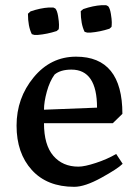

<svg xmlns="http://www.w3.org/2000/svg" viewBox="-20 -711 534 742"><path d="M398 -687Q405 -679 408.5 -657.5Q412 -636 412 -625Q412 -614 411 -607L403 -600Q366 -588 330 -585H317L307 -588Q292 -618 292 -668L302 -676Q340 -689 373 -691H390ZM194 -678Q201 -670 204.5 -648.5Q208 -627 208 -616Q208 -605 207 -598L199 -591Q162 -579 126 -576H113L103 -579Q88 -609 88 -658L98 -667Q136 -680 169 -682H186ZM267 11Q162 11 103 -54Q44 -119 44 -225.5Q44 -332 110 -412Q176 -492 274 -492Q453 -492 453 -271L416 -235H150Q150 -151 186 -109Q222 -67 283 -67Q307 -67 351 -81.5Q395 -96 429 -116L454 -78Q435 -59 371.5 -24Q308 11 267 11ZM256 -442Q214 -442 191 -423Q172 -397 161 -357Q150 -317 150 -287L355 -295Q355 -442 256 -442Z"/></svg>

Font: Asul
Style: Regular
Weight: 400
Designer: Mariela Monsalve
Foundry: Mariela Monsalve
Version: Version 1.002